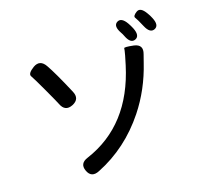

<svg xmlns="http://www.w3.org/2000/svg" viewBox="-124 -991 1249 1181"><g transform="rotate(-15 500.0 -400.0)"><path d="M366 42Q312 70 288 18Q264 -33 320 -56Q615 -182 693 -544Q699 -573 705 -602Q712 -640 711.5 -648Q711 -656 773 -649Q834 -641 817 -581Q811 -559 804 -530Q765 -369 678 -238Q555 -53 366 42ZM313 -392Q261 -366 235 -421Q229 -434 178.5 -522Q128 -610 114 -629.5Q100 -649 145 -682Q191 -714 225 -665Q264 -609 337 -472Q366 -419 313 -392ZM791 -682Q758 -666 732 -720Q725 -735 717 -746Q683 -796 712 -816Q742 -836 776 -787Q787 -771 797 -752Q824 -698 791 -682ZM923 -713Q890 -696 862 -749Q836 -798 825.5 -811Q815 -824 843 -845Q871 -867 906 -817Q918 -801 927 -783Q955 -730 923 -713Z"/></g></svg>

Font: Resource Han Rounded CN Medium
Style: Regular
Weight: 500
Designer: Cyano Hao (round all glyphs); Ryoko NISHIZUKA 西塚涼子 (kana, bopomofo & ideographs); Paul D. Hunt (Latin, Greek & Cyrillic)
Foundry: Cyano Hao
Version: 0.990